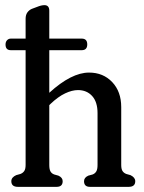

<svg xmlns="http://www.w3.org/2000/svg" viewBox="-20 -726 560 746"><path d="M1.5 -553Q1.5 -563.5 7.5 -569.8Q13.5 -576 22 -576H79.5V-653Q79.5 -668 86.2 -677.5Q93 -687 103.5 -691.5L123.5 -699Q140.5 -706 152.5 -706Q171.5 -706 171.5 -684.5V-576H297.5Q319 -576 319 -553.5Q319 -531 297.5 -531H171.5V-365.5Q257.5 -444 326 -444Q381 -444 416 -407Q451 -370 451 -310V-85Q451 -69 456.2 -61.2Q461.5 -53.5 471 -50L487 -45.5Q505.5 -36.5 505.5 -22Q505.5 0 480 0H329.5Q306.5 0 306.5 -22Q306.5 -36 323 -43.5L339.5 -48Q349 -51.5 354 -59.8Q359 -68 359 -85V-286.5Q359 -330 338 -353Q317 -376 283 -376Q260 -376 233 -363.2Q206 -350.5 176.5 -322.5L171.5 -317.5V-85Q171.5 -68 176.2 -59.8Q181 -51.5 191 -48L207 -43.5Q223.5 -36 223.5 -22Q223.5 0 200 0H49.5Q24 0 24 -22Q24 -37 43 -45.5L59 -50Q68.5 -53.5 74 -61.2Q79.5 -69 79.5 -85V-531H22Q1.5 -531 1.5 -553Z"/></svg>

Font: Fraunces 144pt SuperSoft
Style: Regular
Weight: 400
Version: Version 1.000;[b76b70a41]